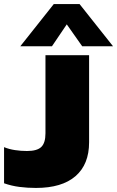

<svg xmlns="http://www.w3.org/2000/svg" viewBox="-20 -916 577 946"><path d="M80 -688 245 -896H372L537 -688H385L309 -796L236 -688ZM157 10Q115 10 76 5Q37 0 0 -13V-191Q24 -181 53.5 -176.5Q83 -172 113 -172Q163 -172 183.5 -192Q204 -212 204 -259V-644H419V-215Q419 -106 352 -48Q285 10 157 10Z"/></svg>

Font: Kanit ExtraBold
Style: Regular
Weight: 800
Designer: Katatrad Team
Foundry: CadsonDemak
Version: Version 2.000; ttfautohint (v1.8.3)